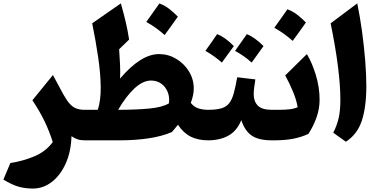

<svg xmlns="http://www.w3.org/2000/svg" viewBox="-20 -831 2256 1137"><path d="M293.5 -386.7 331.5 -315.9Q357.9 -264.2 378.4 -234.6Q398.9 -205.1 422.4 -192.9Q445.8 -180.7 481 -180.7H481.4V0H481Q457 0 439 -6.1Q420.9 -12.2 403.3 -24.4Q400.9 65.4 369.9 135.5Q338.9 205.6 287.8 245.6Q236.8 285.6 174.3 285.6Q130.4 285.6 91.3 274.9Q52.2 264.2 0 232.4L41.5 134.3Q116.2 123 183.6 94.7Q251 66.4 292.5 10.3Q272.9 -52.2 244.4 -111.8Q215.8 -171.4 171.9 -237.3Z M921.9 -510.7Q976.6 -510.7 1023.4 -482.7Q1070.3 -454.6 1098.9 -408.2Q1127.4 -361.8 1127.4 -306.6Q1127.4 -269 1109.9 -221.7Q1129.4 -196.8 1156 -188.7Q1182.6 -180.7 1212.4 -180.7H1212.9V0H1212.4Q1153.3 0 1109.6 -21.7Q1065.9 -43.5 1033.7 -92.3Q1017.6 -71.3 997.6 -48.8Q938 -23.4 859.1 -11.7Q780.3 0 689.5 0H481.4Q471.2 0 466.1 -8.1Q460.9 -16.1 460.9 -37.6V-143.1Q460.9 -164.6 466.1 -172.6Q471.2 -180.7 481.4 -180.7H559.1Q577.6 -237.8 576.4 -318.1Q575.2 -398.4 561 -494.4Q546.9 -590.3 525.9 -692.9L695.8 -811Q714.4 -744.6 725.6 -696Q736.8 -647.5 744.6 -596.7L685.5 -539.6Q689 -494.1 690.9 -449.2Q692.9 -404.3 690.9 -365.7Q751.5 -437 809.3 -473.9Q867.2 -510.7 921.9 -510.7ZM874.5 -354Q826.2 -354 776.1 -307.4Q726.1 -260.7 679.7 -180.7Q782.2 -180.7 861.8 -188Q941.4 -195.3 980.5 -219.2Q985.4 -257.3 972.4 -287.8Q959.5 -318.4 934.1 -336.2Q908.7 -354 874.5 -354ZM923.8 -810.5Q954.1 -799.8 981.2 -779.1Q1008.3 -758.3 1033.2 -732.4Q1014.2 -705.6 994.9 -678.5Q975.6 -651.4 955.1 -623.5Q931.2 -645 904.1 -664.6Q877 -684.1 846.2 -701.2Q866.2 -729 885.5 -756.3Q904.8 -783.7 923.8 -810.5Z M1196.3 -529.8Q1242.7 -594.2 1265.6 -628.9Q1313.5 -610.8 1364.7 -558.1Q1335.4 -517.1 1293.9 -460.4Q1248 -501 1196.3 -529.8ZM1372.1 -529.8Q1403.3 -573.2 1441.9 -628.9Q1488.3 -610.4 1540.5 -558.1Q1496.6 -496.1 1470.2 -460.4Q1428.2 -499 1372.1 -529.8ZM1212.9 0Q1202.6 0 1197.5 -8.1Q1192.4 -16.1 1192.4 -37.6V-143.1Q1192.4 -164.6 1197.5 -172.6Q1202.6 -180.7 1212.9 -180.7Q1261.2 -180.7 1290.8 -189.5Q1320.3 -198.2 1337.2 -219.7Q1354 -241.2 1364.3 -278.6Q1374.5 -315.9 1384.8 -373.5L1492.2 -360.8Q1488.3 -336.4 1485.4 -313.7Q1482.4 -291 1482.4 -272.5Q1482.4 -231 1506.6 -205.8Q1530.8 -180.7 1589.8 -180.7H1590.3V0H1589.8Q1511.7 0 1470.9 -27.8Q1430.2 -55.7 1408.7 -119.6Q1383.3 -55.7 1332.5 -27.8Q1281.7 0 1212.9 0Z M1682.1 -775.9Q1712.4 -765.1 1739.5 -744.4Q1766.6 -723.6 1791.5 -697.8Q1772.5 -670.9 1753.2 -643.8Q1733.9 -616.7 1713.4 -588.9Q1689.5 -610.4 1662.4 -629.9Q1635.3 -649.4 1604.5 -666.5Q1624.5 -694.3 1643.8 -721.7Q1663.1 -749 1682.1 -775.9ZM1590.3 0Q1580.1 0 1575 -8.1Q1569.8 -16.1 1569.8 -37.6V-143.1Q1569.8 -164.6 1575 -172.6Q1580.1 -180.7 1590.3 -180.7H1632.8Q1666 -180.7 1694.3 -183.8Q1722.7 -187 1742.7 -196.3Q1735.4 -239.3 1715.3 -288.1Q1695.3 -336.9 1668.9 -384.3L1797.4 -510.7Q1827.6 -460.4 1850.1 -387.5Q1872.6 -314.5 1872.6 -240.2Q1872.6 -189 1855.2 -137.9Q1837.9 -86.9 1806.2 -38.1Q1763.2 -18.1 1714.6 -9Q1666 0 1606 0Z M2095.7 -811Q2112.3 -730 2124.3 -642.1Q2136.2 -554.2 2142.8 -471.2Q2149.4 -388.2 2149.4 -321.8Q2149.4 -197.3 2122.6 -116.2Q2095.7 -35.2 2028.3 8.3L1953.6 -44.9Q1974.6 -86.4 1985.1 -129.9Q1995.6 -173.3 1995.6 -241.7Q1995.6 -324.2 1981.2 -438.5Q1966.8 -552.7 1938 -692.9Z"/></svg>

Font: Pinar-DS1-FD Bold
Style: Regular
Weight: 700
Designer: Amin Abedi
Version: Version 2.000